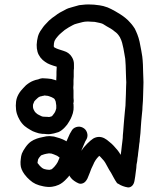

<svg xmlns="http://www.w3.org/2000/svg" viewBox="-20 -504 704 849"><path d="M243.6 192.8Q236.9 187.1 233.1 185.1Q226.9 181.8 218.7 178.9Q211 176 207.7 175.1Q202.9 175.1 196.6 174.1Q192.8 174.1 184.7 176Q175.1 177.9 167.9 180.8Q163.1 181.8 160.7 184.2Q157.8 187.1 154 191.8Q150.1 197.1 148.7 200Q147.7 203.8 146.8 209.1Q146.8 212.9 145.8 216.8Q147.7 218.2 148.7 220.1Q155.9 230.2 162.1 235Q165.9 238.8 171 241.5Q176 244.1 187.1 246Q194.7 247 199 247Q202.9 246 209.1 244.1Q212.9 240.8 219.7 234.1Q229.7 223 235 212.9Q238.8 203.8 243.6 192.8ZM273.9 120.9Q283.9 97.8 288.7 87.8L295 77.2Q301.7 62.8 316.8 58Q331.9 53.2 345.8 60.2Q359.7 67.1 364.7 82Q369.8 96.9 363.1 110.8L356.8 121.8Q352 131.9 339.1 163.1Q350.1 146.8 365 131.9Q380.8 116.1 391.8 108.9Q415.8 95 440.8 107Q452.8 113.2 464.7 124.2Q474.8 131.9 483 141Q490.6 150.1 499.8 160.2Q506 167.9 513.7 180.8Q515.1 174.1 516.1 164Q517 151.1 518.5 142Q519.9 132.9 520.9 122.8Q521.8 115.1 522.8 106Q522.8 95 524.7 78.2Q525.7 61.9 526.9 49.4Q528.1 36.9 529 24Q530 11 531.9 -8.2Q533.8 -24.9 534.8 -36.9Q534.8 -48 535.7 -61.9Q536.7 -74.8 536.7 -86.8Q537.6 -106 537.6 -121.8Q539.1 -142 537.6 -154.9Q537.6 -168.8 536.7 -181.8Q536.7 -195.2 535.7 -214.9Q534.8 -233.1 533.8 -244.1Q531.9 -256.1 530 -266.2Q528.1 -278.2 525.7 -290.2Q523.7 -300.2 519.9 -315.1Q516.1 -328.1 512.7 -333.8Q510.8 -339.1 507.9 -342.9Q504.1 -349.2 498.8 -354.9Q495 -359.2 486.8 -365Q475.8 -374.1 469.1 -377.9Q460.9 -383.2 452.8 -387.1Q445.1 -391.8 435 -398.1Q428.8 -401 419.7 -402.9Q406.7 -406.2 399 -407.2Q389 -408.2 379.9 -408.2Q370.7 -409.1 361.9 -408.6Q353 -408.2 344.8 -406.2Q335.7 -403.8 320.9 -400Q308.9 -397.1 301.7 -392.8Q293 -388 283.9 -383Q274.8 -377.9 265.7 -371.2Q259 -365.9 249.9 -357.8Q239.8 -349.2 235 -342.9Q230.7 -338.1 226.9 -332.9Q224 -328.1 221.1 -322.8Q219.7 -319.9 218.7 -313.2Q217.7 -305 217.7 -300.2Q218.7 -297.8 218.7 -295.9Q218.7 -295.9 219.7 -295Q223 -293 224.9 -292.1Q229.7 -289.2 239.8 -285.9Q250.8 -282 260.9 -279.1Q285.9 -271.9 297.8 -251.8Q307.9 -236 307 -216.8Q307 -208.2 307 -201Q306 -196.2 306 -185.1Q306 -173.1 306 -165Q305 -159.2 305 -150.1Q305 -139.1 305 -130.9Q305 -122.8 304.1 -116.1Q304.1 -108.9 305 -104.1Q305 -96.9 305 -89.2Q305 -83 305 -71L306 -59Q306 -51.8 304.1 -46Q304.1 -45.1 305 -44.1Q306 -30.2 305 -18.2Q303.1 -2.9 297.8 9.1Q294 20.1 285.9 33.1Q277.7 48 266.7 59Q252.8 73.9 238.8 80.1Q230.7 83 218.7 85.9Q202.9 90.2 187.1 89.2Q177 87.8 166.9 87.8Q152 86.8 137.6 81.1Q124.7 77.2 113.7 70Q100.7 62.8 88.7 53.2Q74.8 40.8 66.7 25.9Q59 12.9 54.7 -1Q49.9 -16.8 49.9 -36.9Q49.9 -56.1 54.7 -71Q60 -86.8 71.9 -102.2Q82 -114.1 95 -127.1Q111.8 -141 127.1 -146.8Q137.6 -151.1 148.7 -153Q156.8 -156.8 165.9 -157.8H171.7Q180.8 -157.8 189.9 -156.8Q199 -155.9 206.7 -154.9Q214.9 -153 224 -150.1Q225.9 -149.2 228.8 -148.2V-150.1Q228.8 -162.1 229.7 -171.2Q229.7 -177 229.7 -186.1Q229.7 -198.1 230.7 -206.2V-209.1Q223 -211 214.9 -213.9Q199 -219.2 189.9 -224Q178.9 -230.2 168.8 -238.8Q157.8 -248.9 151.1 -261.9Q144.8 -273.9 142.9 -290.2Q141 -305 143.9 -324.2Q146.8 -343.9 153 -356.8Q157.8 -366.9 165 -376Q170.7 -385.1 177.7 -393Q184.7 -401 196.6 -412.9Q211 -425.9 224 -434.1Q234.1 -442.2 244.4 -448.2Q254.7 -454.2 266.7 -460Q280.1 -468.1 300.7 -472.9Q318.9 -478.2 330 -481.1Q342.9 -483 356.8 -483.9Q370.7 -484.9 383.7 -483.9Q395.7 -483.9 407.7 -482Q419.7 -481.1 436.9 -477.2Q457.1 -471.9 471.9 -463.8Q481.1 -459 489.7 -454.2Q499.8 -448.9 509.8 -442.2Q519.9 -436 532.9 -425.9Q547.7 -413.9 555.9 -403.8Q563.1 -396.2 568.8 -388Q577 -377.9 581.8 -365Q587.1 -354 592.8 -336.2Q598.1 -318 600 -305Q602.9 -292.1 604.8 -280.1Q606.7 -268.1 609.1 -254.2Q611 -239.8 612 -218.2Q612.9 -206.2 612.9 -185.1Q613.9 -172.2 613.9 -156.8Q614.9 -142 613.9 -119.9Q612.9 -101.2 612.9 -84.9Q612.9 -71.9 612 -58Q611 -44.1 610.1 -32.1Q610.1 -19.2 607.7 0Q605.8 18.2 604.8 30.2Q603.8 43.2 602.9 55.6Q601.9 68.1 601 84.9Q599 101.2 598.1 110.8Q598.1 121.8 595.7 132.9Q594.7 142 593.8 151.1Q592.8 160.2 590.9 173.1Q589.9 187.1 588 195.2Q587.1 202.9 586.6 208.9Q586.1 214.9 583.7 224Q582.7 233.1 582.7 238.8Q581.8 245.1 580.8 253.2Q579.9 262.8 577.9 275.8Q576 286.8 575.1 293Q572.7 309.8 563.8 318Q554.9 326.1 544.4 324.5Q533.8 322.8 523.3 318.9Q512.7 315.1 505 309.8L497.8 306Q488.7 293 483 282Q477.7 272.9 471 260Q462.8 248 452.8 228.8Q445.1 213.9 439.8 207.2Q434.1 200 427.8 193.8Q424 189 418.7 185.1Q407.7 196.2 402.9 203.8Q395.7 214.9 392.8 223Q388 234.1 383.7 242.2Q380.8 248.9 377 260Q371.7 274.8 366.9 284.9Q358.8 301.2 347.7 306Q336.7 310.8 326.9 306.5Q317 302.2 307.9 295.7Q298.8 289.2 294 283L288.7 275.8Q287.8 273.9 286.8 271.9Q282 279.1 275.8 284.9Q258 305 239.8 313.2Q224.9 319.9 210.1 321.8Q192.8 324.2 171.7 319.9Q152 316.1 137.9 309.6Q123.7 303.1 111.8 292.1Q99.8 282 87.8 266.2Q71.9 244.1 71 224Q70 212 71.9 199Q72.9 186.1 76.7 175.1Q82 162.1 93 146.8Q104.1 130.9 117 121.8Q128.1 114.1 142.9 108.9Q154 105 168.8 102.2Q184.7 97.8 199 97.8Q209.1 98.8 218.7 99.8Q228.8 102.2 243.6 107Q259 112.2 269.1 118Q271 118.9 273.9 120.9ZM177.9 -82Q172.7 -80.1 168.8 -80.1L162.1 -78.2Q158.8 -78.2 154 -75.8Q151.1 -74.8 145.8 -70Q136.7 -61.9 131.9 -56.1Q129 -50.8 128.1 -47Q125.7 -43.2 125.7 -36Q125.7 -27.8 127.1 -24Q129 -18.2 132.9 -12Q134.8 -8.2 139.1 -4.8Q144.8 1 151.1 3.8Q156.8 7.2 164 10.1Q168.8 12 172.7 12Q181.8 12.9 191.8 12.9Q195.7 13.9 200 12.9Q204.8 11 209.1 10.1Q211 8.2 212 7.2Q216.8 1.9 221.1 -4.8Q225.9 -12.9 226.9 -18.2Q227.8 -21.1 228.8 -24.9Q228.8 -31.2 228.8 -37.9Q227.8 -46 226.9 -50.8Q226.9 -54.2 224.9 -58.5Q223 -62.8 221.1 -66.2Q219.7 -67.1 217.7 -69.1Q212 -72.9 209.1 -73.9Q203.8 -75.8 199.8 -77.5Q195.7 -79.1 191.8 -80.1Q187.1 -81.1 181.8 -81.1Q179.9 -82 177.9 -82Z"/></svg>

Font: Namteng
Style: Regular
Weight: 400
Designer: Khon Soe Zaw Thu
Foundry: MPUA
Version: Version 1.03 June 17, 2016